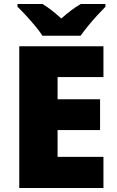

<svg xmlns="http://www.w3.org/2000/svg" viewBox="-20 -947 589 967"><path d="M501 0H77V-714H501V-559H270V-447H484V-292H270V-157H501ZM194 -767Q179 -790 156.5 -817Q134 -844 110.5 -869.5Q87 -895 68 -913V-927H194Q220 -911 241.5 -894Q263 -877 289 -854Q315 -877 338 -894.5Q361 -912 387 -927H511V-913Q494 -896 470.5 -870.5Q447 -845 424.5 -817.5Q402 -790 386 -767Z"/></svg>

Font: Noto Sans Thaana Black
Style: Regular
Weight: 900
Designer: David Williams
Foundry: Google Inc.
Version: Version 3.001; ttfautohint (v1.8.4.7-5d5b)